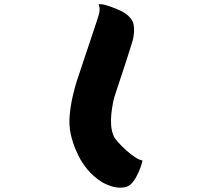

<svg xmlns="http://www.w3.org/2000/svg" viewBox="-20 -825 1040 900"><path d="M558 -768Q599 -743 606 -711.5Q613 -680 602 -635Q601 -632 593 -606Q585 -580 573 -543Q561 -506 548.5 -468.5Q536 -431 527 -403.5Q518 -376 516 -369Q513 -360 509 -339.5Q505 -319 502 -292Q499 -265 501 -237.5Q503 -210 513 -187Q517 -177 533.5 -158.5Q550 -140 571.5 -120.5Q593 -101 614 -87.5Q635 -74 648 -73Q646 -61 638.5 -40Q631 -19 619.5 2.5Q608 24 594 38Q578 53 553 54.5Q528 56 502.5 48Q477 40 457 28Q417 2 390.5 -30Q364 -62 348 -94.5Q332 -127 323.5 -153.5Q315 -180 312 -194Q302 -239 307 -288.5Q312 -338 322.5 -381Q333 -424 341 -448Q346 -463 357.5 -497.5Q369 -532 383.5 -575.5Q398 -619 412 -660.5Q426 -702 435.5 -731.5Q445 -761 446 -768Q448 -785 446 -792Q444 -799 442 -805Q455 -807 477.5 -800.5Q500 -794 523 -784.5Q546 -775 558 -768Z"/></svg>

Font: Potta One
Style: Regular
Weight: 400
Designer: 108,108go
Foundry: Font Zone 108
Version: Version 1.000